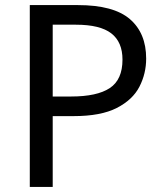

<svg xmlns="http://www.w3.org/2000/svg" viewBox="-20 -734 645 754"><path d="M286 -714Q426 -714 490 -659Q554 -604 554 -504Q554 -445 527.5 -393.5Q501 -342 438.5 -310Q376 -278 269 -278H187V0H97V-714ZM278 -637H187V-355H259Q361 -355 411 -388Q461 -421 461 -500Q461 -569 417 -603Q373 -637 278 -637Z"/></svg>

Font: Noto Sans Tifinagh Adrar
Style: Regular
Weight: 400
Designer: JamraPatel
Foundry: JamraPatel LLC
Version: Version 2.006; ttfautohint (v1.8.4.7-5d5b)